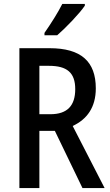

<svg xmlns="http://www.w3.org/2000/svg" viewBox="-20 -960 564 980"><path d="M413 -931V-940H298C276 -896 241 -841 207 -792V-780H272C316 -818 387 -892 413 -931ZM233 -714H79V0H181V-292H260L401 0H514L351 -317C424 -351 469 -412 469 -509C469 -646 394 -714 233 -714ZM230 -624C321 -624 364 -590 364 -505C364 -421 324 -377 237 -377H181V-624Z"/></svg>

Font: Noto Sans Gujarati UI Condensed Medium
Style: Regular
Weight: 500
Width: 3
Designer: Jelle Bosma - Monotype Design Team, Universal Thirst
Foundry: Monotype Imaging Inc.
Version: Version 2.106